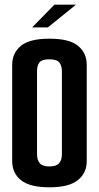

<svg xmlns="http://www.w3.org/2000/svg" viewBox="-20 -793 422 819"><path d="M191 6Q108 6 70 -24Q32 -54 32 -106V-517Q32 -566 68.5 -597Q105 -628 191 -628Q277 -628 313.5 -597Q350 -566 350 -517V-106Q350 -55 312 -24.5Q274 6 191 6ZM191 -83Q220 -83 232 -96.5Q244 -110 244 -135V-489Q244 -513 233 -526.5Q222 -540 190 -540Q159 -540 148.5 -527Q138 -514 138 -490V-135Q138 -110 150 -96.5Q162 -83 191 -83ZM117 -676 212 -773H304L184 -676Z"/></svg>

Font: Smooch Sans
Style: Bold
Weight: 700
Designer: Robert E. Leuschke
Foundry: Robert E. Leuschke
Version: Version 1.010